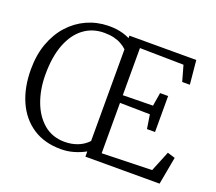

<svg xmlns="http://www.w3.org/2000/svg" viewBox="-126 -927 1244 1108"><g transform="rotate(20 496.0 -373.5)"><path d="M494.5 -32Q461 -13.5 423.5 -2.8Q386 8 345.5 8Q244.5 8 173.2 -39Q102 -86 64.2 -170.5Q26.5 -255 26.5 -367Q26.5 -455.5 52.5 -526.5Q78.5 -597.5 124.2 -648Q170 -698.5 230.5 -726Q291 -753.5 360.5 -755Q385.5 -755.5 408.8 -752.8Q432 -750 453.5 -743.8Q475 -737.5 494.5 -728V-743H905L919 -596H872L845 -692L576 -696.5V-407L760.5 -410L774 -492H823.5V-271H774L760.5 -357L576 -360V-50.5L883 -59L934 -184L981 -169.5L950 0H494.5ZM351.5 -39Q374 -39 394.2 -42.8Q414.5 -46.5 432.5 -53.8Q450.5 -61 466 -71.5Q481.5 -82 494.5 -96V-659Q479 -674 458.8 -685.2Q438.5 -696.5 412.5 -702.8Q386.5 -709 353.5 -709Q282 -709 228.5 -669.2Q175 -629.5 145.2 -553.2Q115.5 -477 115.5 -367Q115.5 -277 143 -202.5Q170.5 -128 223.2 -83.5Q276 -39 351.5 -39Z"/></g></svg>

Font: Merriweather 7pt Light
Style: Regular
Weight: 300
Designer: Eben Sorkin
Foundry: Eben Sorkin
Version: Version 2.200;gftools[0.9.31]